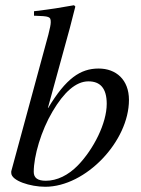

<svg xmlns="http://www.w3.org/2000/svg" viewBox="-20 -703 540 734"><path d="M163 -290 247 -596 268 -678 263 -683C213 -674 177 -668 110 -660V-643C169 -641 174 -640 174 -618C174 -609 171 -595 165 -571L23 -48V-42C23 -12 96 11 153 11C308 11 473 -163 473 -321C473 -398 424 -441 357 -441C287 -441 232 -403 164 -290ZM388 -306C388 -232 338 -133 278 -71C241 -33 198 -12 155 -12C124 -12 109 -23 109 -46C109 -106 137 -203 181 -277C224 -350 270 -392 318 -392C362 -392 388 -367 388 -306Z"/></svg>

Font: STIXGeneral
Style: Italic
Weight: 400
Italic angle: -16.33°
Designer: MicroPress Inc., with final additions and corrections provided by Coen Hoffman, Elsevier (retired)
Version: Version 1.1.0